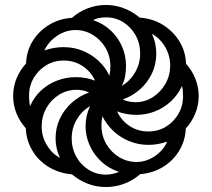

<svg xmlns="http://www.w3.org/2000/svg" viewBox="-20 -744 855 774"><path d="M407 10Q368 10 333.5 -3.5Q299 -17 270 -41Q217 -46 176 -71Q135 -96 110.5 -137Q86 -178 84 -227Q59 -255 46 -288Q33 -321 33 -357Q33 -395 47 -428.5Q61 -462 85 -488Q87 -539 112 -579Q137 -619 178 -644Q219 -669 270 -672Q298 -697 333.5 -710.5Q369 -724 407 -724Q445 -724 480 -710.5Q515 -697 543 -673Q597 -669 638 -643Q679 -617 703.5 -577Q728 -537 730 -487Q755 -459 768 -425.5Q781 -392 781 -357Q781 -320 767 -286Q753 -252 729 -226Q727 -177 702.5 -136.5Q678 -96 637 -71Q596 -46 545 -42Q517 -17 481 -3.5Q445 10 407 10ZM222 -108Q213 -126 208.5 -146Q204 -166 204 -186Q204 -229 221.5 -266Q239 -303 270 -330.5Q301 -358 339 -371Q327 -377 314 -379.5Q301 -382 289 -382Q250 -382 218 -362Q186 -342 167 -308.5Q148 -275 148 -234Q148 -192 170 -157Q192 -122 222 -108ZM407 -40Q421 -40 434 -43Q447 -46 460 -51Q418 -65 388 -93Q358 -121 341.5 -158Q325 -195 325 -235Q325 -257 329.5 -277Q334 -297 343 -316Q310 -297 289.5 -262.5Q269 -228 269 -186Q269 -146 287.5 -112.5Q306 -79 337.5 -59.5Q369 -40 407 -40ZM101 -316Q118 -354 146.5 -380Q175 -406 211 -419.5Q247 -433 285 -433Q327 -433 363 -419Q346 -456 312.5 -478Q279 -500 237 -500Q198 -500 166.5 -481Q135 -462 116 -430Q97 -398 97 -357Q97 -347 98 -336.5Q99 -326 101 -316ZM530 -91Q569 -91 603.5 -114Q638 -137 654 -173Q637 -167 617.5 -163.5Q598 -160 578 -160Q538 -160 502 -174.5Q466 -189 438 -215Q410 -241 393 -275Q391 -267 390 -257.5Q389 -248 389 -238Q389 -197 408.5 -163.5Q428 -130 460.5 -110.5Q493 -91 530 -91ZM421 -439Q423 -448 424 -457Q425 -466 425 -476Q425 -518 405.5 -551Q386 -584 354 -603.5Q322 -623 284 -623Q246 -623 211 -600Q176 -577 159 -541Q177 -547 196.5 -550.5Q216 -554 236 -554Q277 -554 313 -539.5Q349 -525 377 -499Q405 -473 421 -439ZM578 -214Q617 -214 648.5 -233Q680 -252 699 -284.5Q718 -317 718 -357Q718 -367 717 -377.5Q716 -388 714 -398Q697 -361 668 -334.5Q639 -308 603.5 -294.5Q568 -281 530 -281Q488 -281 452 -295Q469 -258 502.5 -236Q536 -214 578 -214ZM471 -398Q504 -417 524.5 -452Q545 -487 545 -528Q545 -569 526.5 -602Q508 -635 477 -654.5Q446 -674 407 -674Q393 -674 380 -671.5Q367 -669 355 -663Q397 -649 426.5 -621Q456 -593 472 -556.5Q488 -520 488 -479Q488 -458 484.5 -437.5Q481 -417 471 -398ZM526 -332Q564 -332 595.5 -352Q627 -372 646.5 -405.5Q666 -439 666 -480Q666 -519 646.5 -553.5Q627 -588 592 -608Q601 -590 605.5 -569.5Q610 -549 610 -528Q610 -485 592.5 -448Q575 -411 544.5 -384Q514 -357 475 -343Q488 -337 501 -334.5Q514 -332 526 -332Z"/></svg>

Font: Noto Sans Armenian ExtraBold
Style: Regular
Weight: 800
Version: Version 2.007